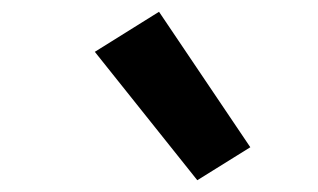

<svg xmlns="http://www.w3.org/2000/svg" viewBox="-20 -836 540 326"><path d="M315 -530 141 -748 250 -816 405 -586Z"/></svg>

Font: Iosevka Term Curly Extrabold
Style: Italic
Weight: 800
Italic angle: -9°
Designer: Belleve Invis
Foundry: Belleve Invis
Version: Version 32.3.0